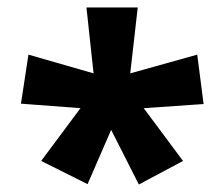

<svg xmlns="http://www.w3.org/2000/svg" viewBox="-20 -813 599 513"><path d="M348 -793 328 -617 507 -667 524 -535 364 -524 469 -383 351 -320 277 -466 214 -321 90 -383 195 -524 36 -536 56 -667 230 -617 211 -793Z"/></svg>

Font: Noto Sans Kannada ExtraBold
Style: Regular
Weight: 800
Designer: Jelle Bosma - Monotype Design Team
Foundry: Monotype Imaging Inc.
Version: Version 2.005; ttfautohint (v1.8.4.7-5d5b)